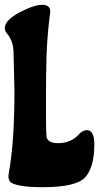

<svg xmlns="http://www.w3.org/2000/svg" viewBox="-20 -762 412 798"><path d="M158 16Q94 16 61.5 9Q29 2 22 -6.5Q15 -15 15 -31L17 -46Q40 -170 40 -383L36 -553Q34 -589 13 -618Q0 -631 0 -645Q0 -678 60.5 -710Q121 -742 155 -742Q189 -742 189 -714Q176 -614 173.5 -531.5Q171 -449 171 -343.5Q171 -238 172 -216Q173 -194 173.5 -192Q174 -190 176.5 -185Q179 -180 184 -176Q196 -167 221 -167Q276 -167 309 -205Q325 -221 341 -221Q372 -221 372 -162Q372 -68 335 -26Q298 16 158 16Z"/></svg>

Font: Chicle
Style: Regular
Weight: 400
Designer: Angel Koziupa and Alejandro Paul
Foundry: Angel Koziupa and Alejandro Paul
Version: Version 1.000